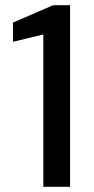

<svg xmlns="http://www.w3.org/2000/svg" viewBox="-20 -720 362 740"><path d="M147 0V-587L30 -559V-633L185 -700H250V0Z"/></svg>

Font: DM Sans 20pt Medium
Style: Regular
Weight: 500
Version: Version 4.004;gftools[0.9.30]